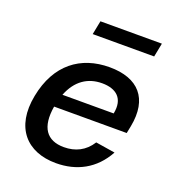

<svg xmlns="http://www.w3.org/2000/svg" viewBox="-134 -842 889 963"><g transform="rotate(20 310.0 -360.5)"><path d="M56 -268.5C21 -89 115.5 12 271 12C380.5 12 473.5 -35.5 529.5 -138.5L426 -155C392 -101 341.5 -77 281 -77C188.5 -77 146.5 -136 166 -251.5H553.5L561.5 -291.5C591.5 -447.5 514.5 -532.5 361 -532.5C207 -532.5 90.5 -447 56 -268.5ZM566 -733H238L223.5 -659.5H551.5ZM185 -321.5C217.5 -404.5 277 -444 353 -444C428.5 -444 475.5 -406 458.5 -321.5Z"/></g></svg>

Font: Monaspace Neon Medium
Style: Italic
Weight: 500
Italic angle: -11°
Designer: Riley Cran & the Lettermatic Team
Foundry: Lettermatic
Version: Version 1.200 (Monaspace Neon)